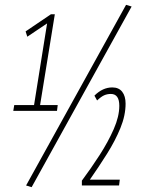

<svg xmlns="http://www.w3.org/2000/svg" viewBox="-20 -765 606 795"><path d="M35 -306 39 -330H121L175 -668L93 -613L86 -635L191 -706H207L146 -330H219L216 -306ZM111 10 88 3 502 -745 525 -738ZM319 3V-17Q357 -68 392.5 -123Q428 -178 451 -230.5Q474 -283 474 -327Q474 -376 439 -376Q424 -376 411.5 -370.5Q399 -365 382 -349L371 -369Q405 -403 445 -403Q472 -403 486 -385Q500 -367 500 -336Q500 -287 478.5 -234.5Q457 -182 423 -128Q389 -74 352 -21H476L473 3Z"/></svg>

Font: Georama Condensed ExtraLight
Style: Italic
Weight: 200
Width: 3
Italic angle: -9°
Designer: Jean-Baptiste Levee
Foundry: Production Type
Version: Version 1.000